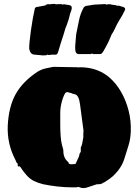

<svg xmlns="http://www.w3.org/2000/svg" viewBox="-20 -935 715 991"><path d="M352 32Q315 32 276 27.5Q237 23 203 16Q175 9 155 -1Q135 -11 118.5 -29Q102 -47 83 -76H72L71 -92Q70 -92 69.5 -92.5Q69 -93 67 -93L59 -111Q16 -193 20 -287Q25 -384 60.5 -448.5Q96 -513 174 -565Q196 -578 216 -582Q236 -586 255 -590Q281 -590 312 -589Q343 -588 374 -588H378Q380 -588 380 -587Q385 -588 395 -588Q405 -588 415 -587Q492 -581 546 -534Q581 -503 606 -459Q631 -415 644 -363Q657 -311 655 -258Q654 -219 643.5 -185Q633 -151 622 -116Q612 -83 589 -54Q566 -25 537 -6L515 8Q514 9 514 7.5Q514 6 509 11Q507 13 504 13Q500 16 486 16H480Q457 23 433 31.5Q409 40 392 32Q386 29 380.5 30.5Q375 32 373 32ZM350 -87Q356 -87 362.5 -88Q369 -89 370 -89L387 -126Q388 -129 389 -132.5Q390 -136 390 -140L397 -152V-174Q402 -183 404 -192.5Q406 -202 410 -226V-243L411 -261L393 -397Q387 -445 365 -449Q354 -451 351 -453Q348 -455 341 -456Q338 -457 331 -459Q324 -461 317 -455Q306 -437 298.5 -408Q291 -379 291 -353V-323Q291 -314 291 -288Q291 -262 293 -233.5Q295 -205 300 -186Q305 -170 306 -165Q307 -160 307 -156Q307 -118 333 -98Q333 -87 350 -87ZM232 -651 224 -653 220 -650 202 -649 158 -653Q137 -654 131 -681Q130 -693 132.5 -719Q135 -745 139.5 -777.5Q144 -810 149.5 -840.5Q155 -871 160 -892L165 -898L198 -904Q213 -906 214.5 -907Q216 -908 216.5 -909.5Q217 -911 229 -914L237 -912Q239 -914 247 -914L257 -915H260Q261 -915 262 -914.5Q263 -914 264 -914L269 -913L296 -914L304 -911Q307 -911 307 -913H311Q325 -910 340 -908Q350 -905 350 -897Q350 -895 350.5 -893.5Q351 -892 350 -890Q349 -889 349 -886Q349 -883 348 -881Q347 -879 346 -875.5Q345 -872 343 -868Q342 -865 339 -852.5Q336 -840 333 -830Q331 -826 330 -822.5Q329 -819 328 -816Q325 -807 322.5 -800.5Q320 -794 318 -790Q316 -781 308.5 -758Q301 -735 293 -710Q285 -685 281 -670Q276 -653 269 -653H250ZM461 -656 454 -659 450 -656H386Q368 -656 368 -686Q368 -702 370 -719.5Q372 -737 373 -757Q380 -788 387 -826Q394 -864 413 -898L422 -904L465 -911L523 -914L530 -911Q534 -913 541 -913H551Q552 -913 553 -912Q554 -911 556 -911L563 -910L578 -908Q583 -906 584 -905.5Q585 -905 586 -905Q588 -905 589 -906H592Q611 -901 619 -898Q626 -894 626 -888Q626 -885 623 -879Q610 -852 599 -836Q596 -832 592 -824Q588 -816 583 -808L571 -783Q568 -776 565 -771Q562 -766 557 -759Q547 -734 540.5 -720.5Q534 -707 528.5 -697Q523 -687 514 -671Q505 -656 498 -656Z"/></svg>

Font: Sigmar
Style: Regular
Weight: 400
Designer: Vernon Adams
Foundry: Vernon Adams
Version: Version 1.000; ttfautohint (v1.8.4.7-5d5b);gftools[0.9.24]